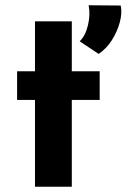

<svg xmlns="http://www.w3.org/2000/svg" viewBox="-20 -710 481 730"><path d="M113 -629H253V-439H359V-330H253V0H113V-330H45V-439H113ZM355 -505 283 -553Q305 -574 314.5 -614.5Q324 -655 317 -690L439 -689Q445 -661 435.5 -625.5Q426 -590 405.5 -557.5Q385 -525 355 -505Z"/></svg>

Font: Reem Kufi
Style: Bold
Weight: 700
Designer: Khaled Hosny
Version: Version 1.001